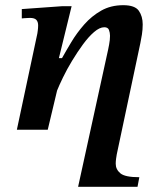

<svg xmlns="http://www.w3.org/2000/svg" viewBox="-20 -500 620 740"><path d="M510 220H281L397 -310Q397 -310 400.5 -328Q404 -346 404 -362Q404 -374 400 -384.5Q396 -395 382 -395Q364 -395 342.5 -376.5Q321 -358 299.5 -328.5Q278 -299 258 -266Q238 -233 223 -202Q208 -171 200 -151L164 0H45L124 -371Q124 -371 125.5 -381.5Q127 -392 127 -402Q127 -416 120 -423.5Q113 -431 95 -431Q86 -431 75 -430Q64 -429 64 -429V-465L218 -476H256L207 -276H219Q234 -303 255 -338Q276 -373 304.5 -405.5Q333 -438 370 -459Q407 -480 455 -480Q500 -480 515 -458.5Q530 -437 530 -406Q530 -386 527 -367Q524 -348 521 -334L430 95Q429 100 427.5 111Q426 122 426 131Q426 153 444 168Q462 183 517 183Z"/></svg>

Font: STIX Two Text SemiBold
Style: Italic
Weight: 600
Italic angle: -12°
Designer: Ross Mills, John Hudson & Paul Hanslow, Tiro Typeworks Ltd; with prior portions MicroPress Inc. and Coen Hoffman, Elsevi
Foundry: Tiro Typeworks Ltd
Version: Version 2.13 b171